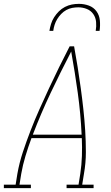

<svg xmlns="http://www.w3.org/2000/svg" viewBox="-57 -975 577 995"><path d="M-37 0V-18H24L33 -74Q43 -131 61.5 -187Q80 -243 101.5 -298.5Q123 -354 147.5 -409Q172 -464 197.5 -518.5Q223 -573 249.5 -627Q276 -681 304 -735H327Q337 -681 345.5 -627Q354 -573 361.5 -518.5Q369 -464 375 -409Q381 -354 384.5 -298.5Q388 -243 388 -186.5Q388 -130 378 -74L369 -18H428V0H288V-18H350L359 -74Q366 -120 367.5 -166.5Q369 -213 367 -259H106Q89 -213 75 -166.5Q61 -120 53 -74L44 -18H103V0ZM113 -277H366Q361 -386 346 -494Q331 -602 312 -708Q257 -602 206 -494.5Q155 -387 113 -277ZM199 -815Q202 -833 207.5 -851Q213 -869 223.5 -885.5Q234 -902 248 -916Q262 -930 279.5 -939Q297 -948 315 -951.5Q333 -955 352 -955Q379 -955 403.5 -946Q428 -937 443 -916.5Q458 -896 460.5 -869Q463 -842 459 -815H439Q443 -838 441 -861Q439 -884 426.5 -902Q414 -920 393 -928.5Q372 -937 349 -937Q333 -937 317 -934Q301 -931 286.5 -923Q272 -915 260 -902.5Q248 -890 239.5 -876Q231 -862 226 -846.5Q221 -831 219 -815Z"/></svg>

Font: Iosevka Curly Slab ThObl
Style: Regular
Weight: 100
Italic angle: -9°
Monospace: yes
Designer: Belleve Invis
Foundry: Belleve Invis
Version: Version 11.0.0; ttfautohint (v1.8.3)